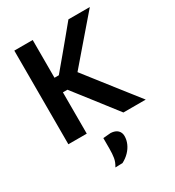

<svg xmlns="http://www.w3.org/2000/svg" viewBox="-231 -846 1152 1266"><g transform="rotate(-30 345.0 -213.0)"><path d="M496.5 0Q458.5 -49 425.2 -92Q392 -135 360 -176L252 -314.5H205V-425.5H250.5L346 -539.5Q379.5 -580 412.8 -620Q446 -660 489.5 -713H652.5Q603.5 -656.5 556.8 -602Q510 -547.5 462.5 -492.5L343.5 -354L341 -415.5L473.5 -246Q504 -207 539.2 -162Q574.5 -117 608 -74.5Q641.5 -32 666.5 0ZM77.5 0Q77.5 -58 77.5 -112.5Q77.5 -167 77.5 -233.5V-474.5Q77.5 -543 77.5 -598.5Q77.5 -654 77.5 -713H217.5Q217.5 -654 217.5 -598.5Q217.5 -543 217.5 -474.5V-233.5Q217.5 -167 217.5 -112.5Q217.5 -58 217.5 0ZM269.5 287.5Q288 258 292.8 228.5Q297.5 199 297.5 160.5Q297.5 140.5 297.5 120.2Q297.5 100 297.5 80L356 75Q390.5 77 408 94Q425.5 111 425.5 138Q425.5 167.5 413.2 195.2Q401 223 378.5 246.2Q356 269.5 324.5 286Z"/></g></svg>

Font: Commissioner Thin SemiBold
Style: Regular
Weight: 600
Version: Version 1.000